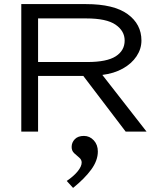

<svg xmlns="http://www.w3.org/2000/svg" viewBox="-20 -643 790 938"><path d="M84 0V-623H400Q536 -623 603.5 -574Q671 -525 671 -445Q671 -404 647 -368Q623 -332 580 -308Q537 -284 480 -277L696 0H594L387 -272H166V0ZM166 -340H407Q502 -340 545.5 -368Q589 -396 589 -445Q589 -492 544.5 -522.5Q500 -553 402 -553H166ZM337 275 306 241Q340 218 359.5 194Q379 170 379 151Q379 137 367 127Q355 117 342.5 105.5Q330 94 330 75Q330 53 345.5 37Q361 21 390 21Q418 21 438 42.5Q458 64 458 97Q458 141 426 185Q394 229 337 275Z"/></svg>

Font: Inconsolata ExtraExpanded Thin
Style: Regular
Weight: 100
Width: 8
Monospace: yes
Designer: Raph Levien, Cyreal, Brenton Simpson
Foundry: Raph Levien, Cyreal, Google
Version: Version 3.100; ttfautohint (v1.8.4.7-5d5b)